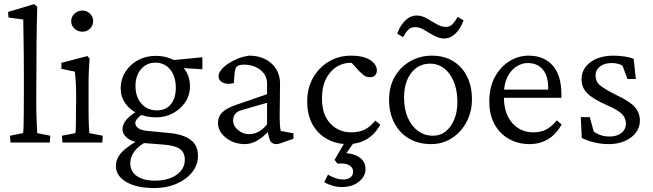

<svg xmlns="http://www.w3.org/2000/svg" viewBox="-20 -697 3193 939"><path d="M31.2 0 29.3 -33.2 92.8 -45.9Q94.7 -57.6 95.2 -78.1Q95.7 -98.6 96.2 -136.2Q96.7 -173.8 96.7 -233.4V-355.5Q96.7 -392.6 96.2 -433.1Q95.7 -473.6 95.2 -509.8Q94.7 -545.9 94.2 -570.8Q93.8 -595.7 93.8 -601.6L21.5 -611.3L19.5 -638.7L146.5 -676.8L162.1 -664.1Q161.1 -622.1 160.2 -581.1Q159.2 -540 158.7 -489.7Q158.2 -439.5 158.2 -369.1L157.2 -208Q157.2 -153.3 159.2 -107.4Q161.1 -61.5 162.1 -45.9L225.6 -33.2L223.6 0Z M285.2 0 283.2 -33.2 348.6 -45.9Q349.6 -49.8 350.1 -58.6Q350.6 -67.4 351.1 -89.4Q351.6 -111.3 351.6 -152.3L352.5 -213.9Q352.5 -258.8 350.6 -294.9Q348.6 -331.1 345.7 -346.7L280.3 -360.4V-389.6L407.2 -422.9L418 -411.1Q416 -380.9 414.6 -352.1Q413.1 -323.2 413.1 -284.2V-161.1Q413.1 -113.3 414.6 -83.5Q416 -53.7 417 -45.9L482.4 -33.2L480.5 0ZM382.8 -542Q361.3 -542 344.7 -556.6Q328.1 -571.3 328.1 -593.8Q328.1 -615.2 344.7 -630.4Q361.3 -645.5 382.8 -645.5Q404.3 -645.5 419.9 -630.4Q435.5 -615.2 435.5 -593.8Q435.5 -571.3 419.9 -556.6Q404.3 -542 382.8 -542Z M734.4 222.7Q648.4 222.7 597.7 192.9Q546.9 163.1 546.9 115.2Q546.9 81.1 570.8 52.7Q594.7 24.4 652.3 -8.8L688.5 0Q653.3 20.5 635.3 45.9Q617.2 71.3 617.2 101.6Q617.2 141.6 649.4 164.1Q681.6 186.5 737.3 186.5Q802.7 186.5 843.3 158.2Q883.8 129.9 883.8 84Q883.8 47.9 858.9 30.8Q834 13.7 775.4 9.8L675.8 2L660.2 -2Q627.9 -2 603.5 -21Q579.1 -40 579.1 -66.4Q579.1 -91.8 602.5 -116.7Q626 -141.6 668.9 -162.1L680.7 -141.6Q660.2 -127 650.9 -116.2Q641.6 -105.5 641.6 -95.7Q641.6 -81.1 655.3 -70.8Q668.9 -60.5 693.4 -57.6L813.5 -45.9Q877.9 -39.1 913.1 -12.7Q948.2 13.7 948.2 65.4Q948.2 109.4 919.9 145Q891.6 180.7 843.3 201.7Q794.9 222.7 734.4 222.7ZM743.2 -123Q694.3 -123 654.8 -141.1Q615.2 -159.2 592.8 -191.4Q570.3 -223.6 570.3 -263.7Q570.3 -309.6 593.3 -345.7Q616.2 -381.8 654.8 -402.8Q693.4 -423.8 741.2 -423.8Q790 -423.8 827.6 -404.8Q865.2 -385.7 887.2 -352.1Q909.2 -318.4 909.2 -275.4Q909.2 -232.4 886.7 -198.2Q864.3 -164.1 826.7 -143.6Q789.1 -123 743.2 -123ZM748 -157.2Q791 -157.2 815.4 -187Q839.8 -216.8 839.8 -267.6Q839.8 -323.2 812.5 -356.9Q785.2 -390.6 740.2 -390.6Q697.3 -390.6 669.9 -358.9Q642.6 -327.1 642.6 -276.4Q642.6 -223.6 671.4 -190.4Q700.2 -157.2 748 -157.2ZM969.7 -358.4 857.4 -365.2 819.3 -402.3 969.7 -417Z M1177.7 7.8Q1140.6 7.8 1110.8 -6.8Q1081.1 -21.5 1063.5 -44.9Q1045.9 -68.4 1045.9 -94.7Q1045.9 -127 1067.4 -147.9Q1088.9 -168.9 1138.7 -185.5L1286.1 -236.3V-290Q1286.1 -316.4 1271 -336.9Q1255.9 -357.4 1230.5 -369.1Q1205.1 -380.9 1172.9 -380.9Q1146.5 -380.9 1137.2 -370.1Q1127.9 -359.4 1126 -326.2L1124 -291Q1092.8 -282.2 1070.8 -292.5Q1048.8 -302.7 1048.8 -324.2Q1048.8 -338.9 1062 -355.5Q1075.2 -372.1 1096.7 -386.2Q1118.2 -400.4 1144 -410.6Q1169.9 -420.9 1197.3 -424.8Q1264.6 -424.8 1306.6 -387.7Q1348.6 -350.6 1349.6 -290L1347.7 -118.2Q1347.7 -102.5 1349.1 -83.5Q1350.6 -64.5 1353.5 -56.6L1415 -44.9V-18.6L1371.1 -2.9Q1358.4 2 1348.1 4.9Q1337.9 7.8 1331.1 7.8Q1302.7 7.8 1295.9 -24.4L1287.1 -60.5L1300.8 -62.5Q1267.6 -26.4 1237.8 -9.3Q1208 7.8 1177.7 7.8ZM1196.3 -41Q1222.7 -41 1244.6 -52.7Q1266.6 -64.5 1286.1 -88.9V-194.3L1164.1 -159.2Q1140.6 -153.3 1130.4 -140.1Q1120.1 -127 1120.1 -106.4Q1120.1 -82 1143.6 -61.5Q1167 -41 1196.3 -41Z M1678.7 7.8Q1626 7.8 1580.6 -16.6Q1535.2 -41 1508.8 -87.9Q1482.4 -134.8 1482.4 -201.2Q1482.4 -265.6 1510.7 -315.9Q1539.1 -366.2 1587.4 -395.5Q1635.7 -424.8 1696.3 -424.8Q1739.3 -424.8 1767.1 -414.6Q1794.9 -404.3 1809.1 -387.7Q1823.2 -371.1 1823.2 -353.5Q1823.2 -338.9 1814.9 -329.1Q1806.6 -319.3 1789.1 -319.3Q1774.4 -319.3 1764.2 -325.7Q1753.9 -332 1737.3 -348.6L1693.4 -396.5L1723.6 -386.7Q1682.6 -395.5 1644 -379.4Q1605.5 -363.3 1580.1 -321.8Q1554.7 -280.3 1554.7 -214.8Q1554.7 -135.7 1595.7 -92.8Q1636.7 -49.8 1697.3 -49.8Q1737.3 -49.8 1764.2 -63.5Q1791 -77.1 1815.4 -107.4L1839.8 -86.9Q1812.5 -39.1 1772.5 -15.6Q1732.4 7.8 1678.7 7.8ZM1652.3 217.8Q1629.9 217.8 1607.4 211.4Q1585 205.1 1565.4 194.3L1584 157.2Q1600.6 167 1619.6 173.8Q1638.7 180.7 1659.2 180.7Q1679.7 180.7 1693.4 170.9Q1707 161.1 1707 141.6Q1707 122.1 1687 110.8Q1667 99.6 1630.9 103.5L1616.2 85L1672.9 -12.7H1719.7L1652.3 82L1660.2 51.8Q1707 51.8 1737.3 72.3Q1767.6 92.8 1767.6 128.9Q1767.6 166 1734.9 191.9Q1702.1 217.8 1652.3 217.8Z M2088.9 7.8Q2026.4 7.8 1980 -19.5Q1933.6 -46.9 1908.2 -96.2Q1882.8 -145.5 1882.8 -209Q1882.8 -273.4 1910.6 -321.8Q1938.5 -370.1 1986.3 -397.5Q2034.2 -424.8 2091.8 -424.8Q2151.4 -424.8 2195.3 -398.4Q2239.3 -372.1 2263.7 -323.7Q2288.1 -275.4 2288.1 -210.9Q2288.1 -150.4 2261.7 -100.6Q2235.4 -50.8 2189.9 -21.5Q2144.5 7.8 2088.9 7.8ZM2097.7 -33.2Q2133.8 -33.2 2160.2 -54.7Q2186.5 -76.2 2201.7 -112.8Q2216.8 -149.4 2216.8 -197.3Q2216.8 -281.2 2179.7 -333.5Q2142.6 -385.7 2083 -385.7Q2026.4 -385.7 1991.2 -340.3Q1956.1 -294.9 1956.1 -219.7Q1956.1 -164.1 1974.1 -122.1Q1992.2 -80.1 2024.4 -56.6Q2056.6 -33.2 2097.7 -33.2ZM2218.8 -614.3 2247.1 -597.7Q2233.4 -558.6 2208.5 -533.7Q2183.6 -508.8 2152.3 -508.8Q2127.9 -508.8 2103 -522.5Q2078.1 -536.1 2055.2 -550.3Q2032.2 -564.5 2010.7 -564.5Q1989.3 -564.5 1976.6 -551.3Q1963.9 -538.1 1951.2 -515.6L1922.9 -532.2Q1936.5 -572.3 1961.9 -596.7Q1987.3 -621.1 2017.6 -621.1Q2043 -621.1 2067.4 -606.9Q2091.8 -592.8 2115.2 -579.1Q2138.7 -565.4 2160.2 -565.4Q2180.7 -565.4 2193.4 -579.1Q2206.1 -592.8 2218.8 -614.3Z M2569.3 7.8Q2515.6 7.8 2470.7 -16.6Q2425.8 -41 2399.4 -87.9Q2373 -134.8 2373 -200.2Q2373 -270.5 2400.4 -320.8Q2427.7 -371.1 2472.7 -398.4Q2517.6 -425.8 2568.4 -424.8Q2641.6 -423.8 2683.6 -376Q2725.6 -328.1 2725.6 -234.4V-218.8H2421.9V-258.8H2670.9L2661.1 -249V-266.6Q2661.1 -325.2 2634.8 -356.9Q2608.4 -388.7 2560.5 -388.7Q2532.2 -388.7 2505.4 -371.6Q2478.5 -354.5 2461.4 -320.3Q2444.3 -286.1 2444.3 -234.4V-224.6Q2444.3 -141.6 2484.9 -95.7Q2525.4 -49.8 2587.9 -49.8Q2624 -49.8 2650.9 -63.5Q2677.7 -77.1 2703.1 -108.4L2726.6 -87.9Q2699.2 -39.1 2659.2 -15.6Q2619.1 7.8 2569.3 7.8Z M2956.1 7.8Q2920.9 7.8 2886.2 -0.5Q2851.6 -8.8 2825.2 -22.5L2820.3 -124H2864.3L2883.8 -53.7Q2916 -29.3 2961.9 -29.3Q2996.1 -29.3 3018.6 -46.4Q3041 -63.5 3041 -92.8Q3041 -120.1 3021.5 -139.6Q3002 -159.2 2948.2 -182.6Q2879.9 -212.9 2852.1 -240.7Q2824.2 -268.6 2824.2 -310.5Q2824.2 -343.8 2843.8 -369.6Q2863.3 -395.5 2898.4 -410.2Q2933.6 -424.8 2979.5 -424.8Q3005.9 -424.8 3033.2 -420.9Q3060.5 -417 3079.1 -409.2L3089.8 -310.5H3048.8L3024.4 -376Q3014.6 -381.8 3001 -385.3Q2987.3 -388.7 2971.7 -388.7Q2935.5 -388.7 2914.1 -371.6Q2892.6 -354.5 2892.6 -328.1Q2892.6 -297.9 2915 -279.3Q2937.5 -260.7 2994.1 -232.4Q3058.6 -202.1 3084 -174.3Q3109.4 -146.5 3109.4 -107.4Q3109.4 -57.6 3065.9 -24.9Q3022.5 7.8 2956.1 7.8Z"/></svg>

Font: Crimson Pro ExtraLight Light
Style: Regular
Weight: 300
Version: Version 1.002